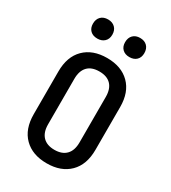

<svg xmlns="http://www.w3.org/2000/svg" viewBox="-227 -1062 1054 1185"><g transform="rotate(30 300.0 -469.5)"><path d="M300 10Q198 10 139 -48.5Q80 -107 80 -213V-517Q80 -623 139 -681.5Q198 -740 300 -740Q402 -740 461 -681.5Q520 -623 520 -518V-213Q520 -107 461 -48.5Q402 10 300 10ZM300 -86Q354 -86 383 -116Q412 -146 412 -203V-527Q412 -584 383.5 -614Q355 -644 300 -644Q245 -644 216.5 -614Q188 -584 188 -527V-203Q188 -146 217 -116Q246 -86 300 -86ZM414 -813Q383 -813 364.5 -831Q346 -849 346 -880Q346 -912 364.5 -930.5Q383 -949 414 -949Q446 -949 464.5 -930.5Q483 -912 483 -880Q483 -849 464.5 -831Q446 -813 414 -813ZM186 -813Q154 -813 135.5 -831Q117 -849 117 -880Q117 -912 135.5 -930.5Q154 -949 186 -949Q217 -949 236 -930.5Q255 -912 255 -880Q255 -849 236 -831Q217 -813 186 -813Z"/></g></svg>

Font: JetBrains Mono SemiBold
Style: Regular
Weight: 472
Monospace: yes
Designer: Philipp Nurullin, Konstantin Bulenkov
Foundry: JetBrains
Version: Version 2.305; ttfautohint (v1.8.4.7-5d5b)